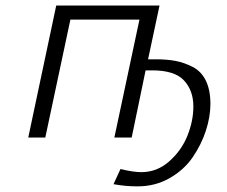

<svg xmlns="http://www.w3.org/2000/svg" viewBox="-20 -492 814 687"><path d="M81.1 0 181.2 -472.2H550.8L509.8 -279.8H538.1Q578.1 -279.8 608.6 -273.9Q639.2 -268.1 669.7 -252.4Q700.2 -236.8 716.6 -203.4Q732.9 -169.9 732.9 -120.1Q732.9 -74.2 716.6 -24.2Q700.2 25.9 669.2 71Q638.2 116.2 586.7 145.5Q535.2 174.8 473.1 174.8H470.2Q428.2 174.8 386.2 167L411.1 112.8Q457 124 485.8 124Q542 124 585.9 85Q629.9 45.9 650.9 -7.1Q671.9 -60.1 671.9 -110.8Q671.9 -168 638.4 -204.1Q605 -240.2 524.9 -240.2H501L451.2 0H389.2L479 -421.9H231.9L142.1 0Z"/></svg>

Font: CMU Bright
Style: Oblique
Weight: 500
Italic angle: -12°
Version: Version 0.7.0